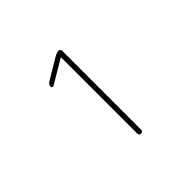

<svg xmlns="http://www.w3.org/2000/svg" viewBox="-110 -871 720 720"><g transform="rotate(-45 250.0 -511.0)"><path d="M164.1 -650.4Q161.1 -648.4 157.7 -650.4Q154.3 -652.3 154.3 -656.2Q154.3 -666 164.1 -672.9L251 -724.6Q260.7 -729.5 269.5 -730.5Q279.3 -730.5 280.3 -719.7V-301.8Q280.3 -292 270 -292Q259.8 -292 259.8 -301.8V-705.1L258.8 -706.1H257.8Z"/></g></svg>

Font: Rounded Mgen+ 1mn thin
Style: Regular
Weight: 100
Designer: [Source Han Sans]
Ryoko NISHIZUKA  (kana & ideographs); Paul D. Hunt (Latin, Greek & Cyrillic); Wenlong ZHANG  (bopomofo
Version: Version 1.059.20150602